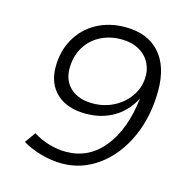

<svg xmlns="http://www.w3.org/2000/svg" viewBox="-104 -808 921 916"><g transform="rotate(15 356.5 -349.5)"><path d="M283 -55Q396 -55 469 -145.5Q542 -236 560 -393Q526 -326 466 -290.5Q406 -255 328 -255Q236 -255 184 -303Q132 -351 132 -434Q132 -512 167 -573.5Q202 -635 264 -669Q326 -703 405 -703Q515 -703 574.5 -637Q634 -571 634 -451Q634 -324 587.5 -220Q541 -116 459.5 -56Q378 4 279 4Q230 4 177 -10.5Q124 -25 83 -50L121 -103Q154 -81 197.5 -68Q241 -55 283 -55ZM198 -444Q198 -383 238 -347Q278 -311 347 -311Q403 -311 450 -335Q497 -359 526 -400Q555 -441 558 -488Q562 -529 544.5 -564.5Q527 -600 490 -621Q453 -642 401 -642Q343 -642 296.5 -617Q250 -592 224 -547Q198 -502 198 -444Z"/></g></svg>

Font: Gontserrat Light
Style: Italic
Weight: 300
Italic angle: -11.3°
Designer: Julieta Ulanovsky
Foundry: Julieta Ulanovsky
Version: Version 6.001